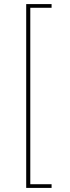

<svg xmlns="http://www.w3.org/2000/svg" viewBox="-20 -780 341 938"><path d="M108 138V-760H232V-742H128V120H232V138Z"/></svg>

Font: IBM Plex Sans Arabic Thin
Style: Regular
Weight: 100
Designer: Mike Abbink, Paul van der Laan, Pieter van Rosmalen, Wael Morcos, Khajak Apelian
Foundry: Bold Monday
Version: Version 1.101